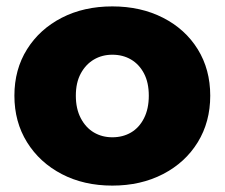

<svg xmlns="http://www.w3.org/2000/svg" viewBox="-20 -571 702 600"><path d="M331 9Q242 9 173 -27Q104 -63 64.5 -126.5Q25 -190 25 -272Q25 -354 64.5 -417Q104 -480 173 -515.5Q242 -551 331 -551Q420 -551 489.5 -515.5Q559 -480 598 -417Q637 -354 637 -272Q637 -190 598 -126.5Q559 -63 489.5 -27Q420 9 331 9ZM331 -142Q364 -142 389.5 -157Q415 -172 430 -201.5Q445 -231 445 -272Q445 -313 430 -341.5Q415 -370 389.5 -385Q364 -400 331 -400Q299 -400 273.5 -385Q248 -370 232.5 -341.5Q217 -313 217 -272Q217 -231 232.5 -201.5Q248 -172 273.5 -157Q299 -142 331 -142Z"/></svg>

Font: MOST Montserrat ExtraBold
Style: Regular
Weight: 800
Designer: Julieta Ulanovsky
Foundry: Julieta Ulanovsky
Version: Version 8.000;March 11, 2024;FontCreator 15.0.0.2926 64-bit